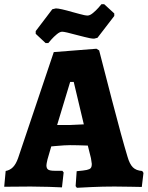

<svg xmlns="http://www.w3.org/2000/svg" viewBox="-28 -887 703 914"><path d="M332 -1 337 -72Q371 -75 385 -78Q399 -81 404 -87Q409 -93 409 -107Q409 -110 405 -134L390 -194Q338 -196 305 -196Q282 -196 238 -192L216 -190L198 -128Q193 -106 193 -100Q193 -85 201.5 -79.5Q210 -74 233 -74H269L275 -66L267 5Q252 4 204.5 2.5Q157 1 118 1L-8 2L-1 -73Q20 -77 34 -91.5Q48 -106 58 -134L228 -639L431 -655L444 -647Q459 -588 505.5 -409Q552 -230 579 -141Q589 -106 604.5 -90.5Q620 -75 649 -73L655 -64L647 3Q633 3 595.5 2Q558 1 517 1Q461 1 407 3.5Q353 6 338 7ZM306 -292Q311 -292 371 -295L323 -497H306L244 -292ZM142 -726V-739L221 -843L238 -847Q257 -847 319 -829Q324 -828 350.5 -820.5Q377 -813 389 -813Q400 -813 414.5 -825Q429 -837 440.5 -850Q452 -863 455 -867H468L516 -823V-811L436 -707L420 -703Q404 -703 374.5 -711Q345 -719 339 -720Q281 -736 268 -736Q257 -736 242.5 -724Q228 -712 216.5 -699Q205 -686 202 -682H189Z"/></svg>

Font: Alegreya ExtraBold
Style: Regular
Weight: 800
Designer: Juan Pablo del Peral
Foundry: Huerta Tipografica
Version: Version 2.007; ttfautohint (v1.6)